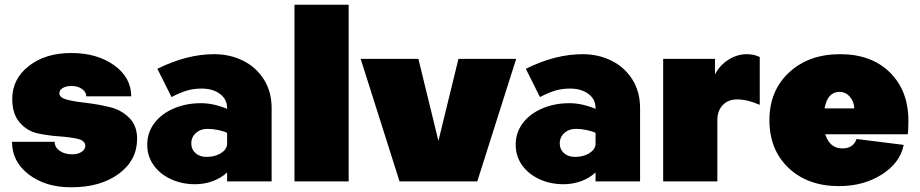

<svg xmlns="http://www.w3.org/2000/svg" viewBox="-20 -770 3907 815"><path d="M282 25Q173 25 102 -29.5Q31 -84 31 -168H212Q212 -145 233 -130Q254 -115 287 -115Q310 -115 326 -125Q342 -135 342 -151Q342 -173 310 -180.5Q278 -188 233 -191Q187 -194 141.5 -203.5Q96 -213 64 -249.5Q32 -286 32 -350Q32 -435 102.5 -490Q173 -545 282 -545Q392 -545 464.5 -493Q537 -441 537 -361H346Q346 -380 328 -392.5Q310 -405 283 -405Q261 -405 246.5 -396.5Q232 -388 232 -374Q232 -355 266 -346.5Q300 -338 349 -333Q397 -327 445.5 -315.5Q494 -304 528 -270.5Q562 -237 562 -181Q562 -90 484.5 -32.5Q407 25 282 25Z M1133 -311V0H944V-38Q917 -13 881.5 -0.5Q846 12 808 12Q752 12 705.5 -9.5Q659 -31 632 -69Q605 -107 605 -156Q605 -207 635 -247Q665 -287 717.5 -309.5Q770 -332 833 -332Q886 -332 944 -308V-311Q944 -349 913.5 -371.5Q883 -394 836 -394Q801 -394 773 -385.5Q745 -377 708 -358L648 -478Q773 -540 889 -540Q956 -540 1011.5 -512.5Q1067 -485 1100 -433Q1133 -381 1133 -311ZM944 -156V-206Q930 -213 906.5 -218Q883 -223 860 -223Q831 -223 811.5 -205.5Q792 -188 792 -161Q792 -136 810 -120Q828 -104 856 -104Q892 -104 916.5 -119Q941 -134 944 -156Z M1460 -750V0H1230V-750Z M1676 0 1511 -520H1756L1841 -172L1926 -520H2171L2006 0Z M2697 -311V0H2508V-38Q2481 -13 2445.5 -0.5Q2410 12 2372 12Q2316 12 2269.5 -9.5Q2223 -31 2196 -69Q2169 -107 2169 -156Q2169 -207 2199 -247Q2229 -287 2281.5 -309.5Q2334 -332 2397 -332Q2450 -332 2508 -308V-311Q2508 -349 2477.5 -371.5Q2447 -394 2400 -394Q2365 -394 2337 -385.5Q2309 -377 2272 -358L2212 -478Q2337 -540 2453 -540Q2520 -540 2575.5 -512.5Q2631 -485 2664 -433Q2697 -381 2697 -311ZM2508 -156V-206Q2494 -213 2470.5 -218Q2447 -223 2424 -223Q2395 -223 2375.5 -205.5Q2356 -188 2356 -161Q2356 -136 2374 -120Q2392 -104 2420 -104Q2456 -104 2480.5 -119Q2505 -134 2508 -156Z M3150 -540Q3180 -540 3205 -528V-325Q3152 -348 3109 -348Q3071 -348 3048 -324Q3025 -300 3025 -260V0H2795V-520H3015V-454Q3035 -493 3072 -516.5Q3109 -540 3150 -540Z M3556 -140Q3602 -140 3616 -180L3816 -155Q3801 -79 3723.5 -29.5Q3646 20 3541 20Q3409 20 3327.5 -57Q3246 -134 3246 -260Q3246 -385 3329.5 -462.5Q3413 -540 3546 -540Q3679 -540 3757.5 -462.5Q3836 -385 3836 -257Q3836 -214 3833 -200H3483Q3502 -140 3556 -140ZM3480 -310H3606Q3606 -337 3588 -358.5Q3570 -380 3543 -380Q3493 -380 3480 -310Z"/></svg>

Font: Metropolitano Black
Style: Regular
Weight: 900
Designer: Fonts by Alex Slobzheninov & Chris M. Simpson / Changes by Cristiano Sobral
Foundry: Fonts by Alex Slobzheninov & Chris M. Simpson / Changes by Cristiano Sobral
Version: Version 1.00;August 30, 2020;FontCreator 13.0.0.2681 64-bit